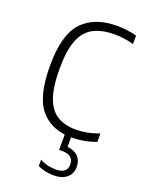

<svg xmlns="http://www.w3.org/2000/svg" viewBox="-142 -617 671 888"><g transform="rotate(20 193.5 -173.0)"><path d="M255 9Q155.5 9 101.5 -54.8Q47.5 -118.5 47.5 -270Q47.5 -422 106.5 -485.2Q165.5 -548.5 277.5 -548.5Q300.5 -548.5 325.5 -545.5Q350.5 -542.5 374 -536V-494.5Q348.5 -501.5 324.5 -504.5Q300.5 -507.5 281 -507.5Q218 -507.5 176.5 -486Q135 -464.5 114.5 -413Q94 -361.5 94 -272Q94 -181.5 113 -129Q132 -76.5 169.2 -54.2Q206.5 -32 261 -32Q285 -32 312.8 -37Q340.5 -42 374 -54V-12.5Q314.5 9 255 9ZM235 202Q215.5 202 194.2 197.5Q173 193 157.5 184.5V153.5Q178.5 164.5 198.5 168.8Q218.5 173 236.5 173Q292 173 292 128.5Q292 82.5 235.5 82.5H220.5V-10H252.5V56Q287.5 59.5 305.8 78.8Q324 98 324 129Q324 162 300.8 182Q277.5 202 235 202Z"/></g></svg>

Font: Encode Sans SmCnd XLt
Style: Regular
Weight: 200
Width: 4
Designer: Multiple Designers
Foundry: Impallari Type
Version: Version 3.002; ttfautohint (v1.8.3) -l 8 -r 50 -G 200 -x 14 